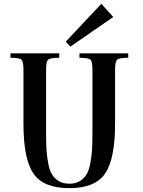

<svg xmlns="http://www.w3.org/2000/svg" viewBox="-20 -981 754 1011"><path d="M513.7 -960.9 326.2 -761.7 350.6 -735.4 576.2 -891.6ZM344.7 9.8C435.2 9.8 498 -15.8 533.2 -66.9C568.4 -118 585.9 -205.7 585.9 -330.1V-613.3C585.9 -641.9 589.5 -659.7 596.7 -666.5C603.8 -673.3 623.4 -676.8 655.3 -676.8V-700.2H398.4V-676.8C429.7 -676.8 448.9 -673.5 456.1 -667C463.2 -660.5 466.8 -642.6 466.8 -613.3V-283.2C466.8 -248 466.1 -219.1 464.8 -196.3C463.5 -173.5 460.6 -149.4 456.1 -124C451.5 -98.6 445 -78.6 436.5 -64C428.1 -49.3 416.2 -37.3 400.9 -27.8C385.6 -18.4 366.9 -13.7 344.7 -13.7C322.6 -13.7 303.9 -18.4 288.6 -27.8C273.3 -37.3 261.4 -49.3 252.9 -64C244.5 -78.6 238 -98.6 233.4 -124C228.8 -149.4 225.9 -173.5 224.6 -196.3C223.3 -219.1 222.7 -248 222.7 -283.2V-613.3C222.7 -641.9 226.2 -659.7 233.4 -666.5C240.6 -673.3 260.1 -676.8 292 -676.8V-700.2H35.2V-676.8C66.4 -676.8 85.6 -673.5 92.8 -667C99.9 -660.5 103.5 -642.6 103.5 -613.3V-330.1C103.5 -205.7 121.1 -118 156.2 -66.9C191.4 -15.8 254.2 9.8 344.7 9.8Z"/></svg>

Font: TriodPostnaja
Style: Medium
Weight: 500
Version: 20110805; ttfautohint (v0.96) -l 8 -r 50 -G 200 -x 14 -w "G"